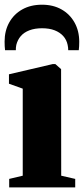

<svg xmlns="http://www.w3.org/2000/svg" viewBox="-20 -816 365 836"><path d="M20 0V-37L79 -51V-430L19 -451.5V-492.5L209.5 -537H221L246 -515L246.5 -51L307.5 -37V0ZM163 -795.5Q211.5 -795.5 247.8 -775Q284 -754.5 304.5 -718Q325 -681.5 325 -634.5Q325 -624 324.5 -614.8Q324 -605.5 323 -597.5H277Q277 -602.5 276.5 -608.2Q276 -614 274.5 -620.5Q270 -642.5 255.5 -658.8Q241 -675 218 -684Q195 -693 163 -693Q131.5 -693 108 -684Q84.5 -675 70.5 -658.8Q56.5 -642.5 51 -620.5Q49.5 -614 49.2 -608.2Q49 -602.5 49 -597.5H2Q1 -605.5 0.5 -614.8Q0 -624 0 -635Q0 -682 20.2 -718.2Q40.5 -754.5 77 -775Q113.5 -795.5 163 -795.5Z"/></svg>

Font: Merriweather 96pt Black
Style: Regular
Weight: 900
Version: Version 2.100